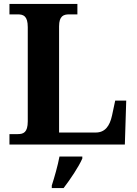

<svg xmlns="http://www.w3.org/2000/svg" viewBox="-20 -734 694 975"><path d="M28 0H614L621 -223H565L549 -148C537 -92 512 -61 466 -61H280V-600C280 -653 303 -661 331 -661H373V-714H28V-661H70C99 -661 121 -653 121 -596V-118C121 -61 99 -53 70 -53H28ZM243 208V221H303C336 178 380 113 398 71V61H282C274 105 256 168 243 208Z"/></svg>

Font: Noto Serif NP Hmong
Style: Bold
Weight: 700
Designer: Dalton Maag Ltd
Foundry: Dalton Maag Ltd
Version: Version 1.001